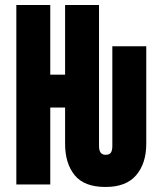

<svg xmlns="http://www.w3.org/2000/svg" viewBox="-20 -734 640 764"><path d="M400 10Q315 10 277 -37Q239 -84 239 -162V-306H180V0H45V-714H180V-437H239V-714H374V-153Q374 -118 400 -118Q416 -118 421.5 -127Q427 -136 427 -153V-550H562V-162Q562 -84 522 -37Q482 10 400 10Z"/></svg>

Font: Noto Sans Mono ExtraBold
Style: Regular
Weight: 800
Designer: Monotype Design Team
Foundry: Monotype Imaging Inc.
Version: Version 2.014